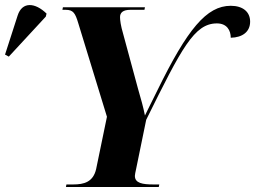

<svg xmlns="http://www.w3.org/2000/svg" viewBox="-154 -743 1014 763"><path d="M-119 -518 28 -677 31 -689C-14 -733 -66 -738 -84 -681L-134 -526ZM108 0H477L479 -10H455C413 -10 382 -15 382 -44C382 -49 384 -58 387 -72L427 -267C568 -552 618 -650 708 -650C748 -650 763 -622 763 -593C810 -594 840 -617 840 -657C840 -696 811 -720 763 -720C667 -720 591 -628 471 -383C444 -327 432 -306 422 -284C415 -319 407 -347 394 -392L335 -610C326 -640 323 -663 323 -675C323 -693 335 -704 364 -704H420L422 -714H96L94 -704H107C137 -704 145 -691 157 -651L271 -279L228 -71C216 -19 179 -10 137 -10H110Z"/></svg>

Font: Noto Serif Display
Style: Bold Italic
Weight: 700
Italic angle: -12°
Designer: Monotype Design Team
Foundry: Monotype Imaging Inc.
Version: Version 2.009